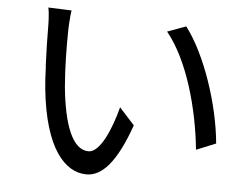

<svg xmlns="http://www.w3.org/2000/svg" viewBox="-51 -768 1102 845"><g transform="rotate(5 500.0 -345.5)"><path d="M549 -220 482 -294C456 -194 411 -89 360 -89C289 -89 248 -197 232 -364C225 -447 224 -538 225 -601C225 -627 228 -676 232 -700L129 -704C135 -680 136 -634 136 -611C136 -574 137 -513 140 -450L141 -439C142 -406 144 -373 147 -344C174 -85 265 13 360 13C427 13 489 -50 549 -220ZM917 -172C902 -341 830 -558 741 -674L659 -644C755 -527 813 -318 831 -137L917 -172Z"/></g></svg>

Font: Glow Sans SC Normal Book
Style: Regular
Weight: 500
Designer: Ryoko NISHIZUKA (kana, bopomofo & ideographs); Paul D. Hunt (Latin, Greek & Cyrillic); Sandoll Communications, Soo-young
Version: Version 0.93